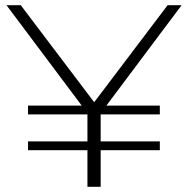

<svg xmlns="http://www.w3.org/2000/svg" viewBox="-20 -720 725 740"><path d="M390 -313H596V-279H368V-175H596V-141H368V0H317V-141H88V-175H317V-279H88V-313H295L5 -700H60L343 -326L626 -700H680Z"/></svg>

Font: Hilab Light
Style: Regular
Weight: 300
Designer: Cristianderson Lima
Foundry: Cristianderson
Version: Version 1.0